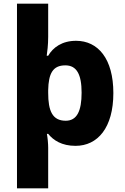

<svg xmlns="http://www.w3.org/2000/svg" viewBox="-20 -780 678 1040"><path d="M594 -276C594 -462 511 -559 392 -559C316 -559 267 -523 241 -478H233C236 -498 241 -537 241 -580V-760H72V240H241V20C241 -1 238 -35 234 -55H241C269 -20 315 10 389 10C509 10 594 -88 594 -276ZM422 -278C422 -179 397 -126 336 -126C264 -126 241 -179 241 -277V-292C243 -382 266 -426 334 -426C396 -426 422 -376 422 -278Z"/></svg>

Font: Noto Sans Ethiopic ExtraBold
Style: Regular
Weight: 800
Designer: Monotype Design Team
Foundry: Monotype Imaging Inc.
Version: Version 2.102